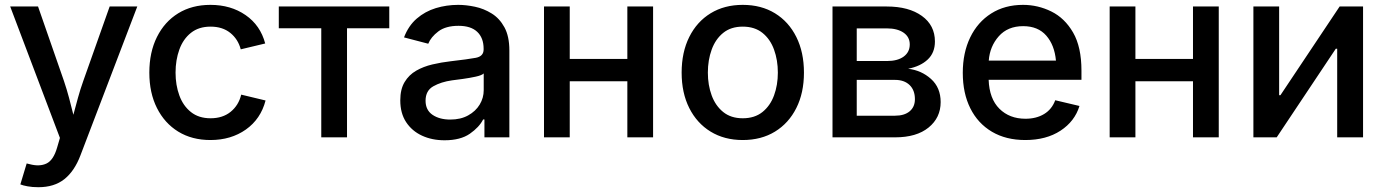

<svg xmlns="http://www.w3.org/2000/svg" viewBox="-20 -573 5778 801"><path d="M64.9 196.3 91.3 108.9 103.5 111.8Q145 123 174.1 109.1Q203.1 95.2 218.3 42.5L230 2.4L22.5 -545.9H138.7L246.6 -235.8Q258.8 -199.7 268.1 -164.6Q277.3 -129.4 286.1 -94.2Q295.4 -129.4 305.2 -164.8Q314.9 -200.2 327.6 -235.8L437.5 -545.9H552.7L315.4 75.7Q290.5 141.1 248.3 174.6Q206.1 208 140.1 208Q114.7 208 95 204.3Q75.2 200.7 64.9 196.3Z M857.9 11.2Q780.8 11.2 723.6 -23.9Q666.5 -59.1 634.8 -122.3Q603 -185.5 603 -270Q603 -355 634.8 -418.7Q666.5 -482.4 723.6 -517.6Q780.8 -552.7 857.9 -552.7Q942.9 -552.7 1004.6 -510Q1066.4 -467.3 1086.4 -391.6L984.4 -367.2Q973.1 -409.7 940.7 -435.8Q908.2 -461.9 858.4 -461.9Q809.1 -461.9 776.6 -436Q744.1 -410.2 728.3 -366.5Q712.4 -322.8 712.4 -270Q712.4 -217.8 728.3 -174.6Q744.1 -131.3 776.6 -105.5Q809.1 -79.6 858.4 -79.6Q909.2 -79.6 942.4 -106.7Q975.6 -133.8 986.3 -178.2L1087.9 -153.8Q1067.9 -76.7 1005.9 -32.7Q943.8 11.2 857.9 11.2Z M1320.3 0V-455.1H1143.1V-545.9H1604V-455.1H1427.7V0Z M1834.5 12.2Q1782.2 12.2 1740.5 -7.1Q1698.7 -26.4 1674.3 -63.5Q1649.9 -100.6 1649.9 -154.3Q1649.9 -200.7 1668 -230.7Q1686 -260.7 1716.3 -278.1Q1746.6 -295.4 1783.9 -304.2Q1821.3 -313 1859.9 -317.4Q1932.1 -325.7 1964.8 -331.8Q1997.6 -337.9 1997.6 -366.7V-369.6Q1997.6 -415 1970.9 -440.2Q1944.3 -465.3 1893.1 -465.3Q1839.4 -465.3 1808.6 -441.9Q1777.8 -418.5 1766.6 -390.6L1665.5 -417Q1684.1 -465.8 1718.8 -495.6Q1753.4 -525.4 1798.1 -539.1Q1842.8 -552.7 1891.6 -552.7Q1924.3 -552.7 1961.4 -544.9Q1998.5 -537.1 2031.2 -516.8Q2064 -496.6 2084.5 -459Q2105 -421.4 2105 -362.3V0H2001V-74.7H1995.6Q1979.5 -42.5 1940.2 -15.1Q1900.9 12.2 1834.5 12.2ZM1858.4 -74.2Q1901.9 -74.2 1933.1 -91.6Q1964.4 -108.9 1981.2 -136.7Q1998 -164.6 1998 -196.8V-266.6Q1990.2 -258.8 1964.6 -253.2Q1939 -247.6 1910.6 -243.7Q1882.3 -239.7 1865.7 -237.8Q1820.3 -231.4 1787.8 -213.1Q1755.4 -194.8 1755.4 -152.8Q1755.4 -113.8 1784.4 -94Q1813.5 -74.2 1858.4 -74.2Z M2356.9 -545.9V-327.1H2597.2V-545.9H2704.6V0H2597.2V-233.9H2356.9V0H2249.5V-545.9Z M3078.6 11.2Q3002 11.2 2944.6 -23.9Q2887.2 -59.1 2855.5 -122.3Q2823.7 -185.5 2823.7 -270Q2823.7 -355 2855.5 -418.7Q2887.2 -482.4 2944.6 -517.6Q3002 -552.7 3078.6 -552.7Q3155.8 -552.7 3213.1 -517.6Q3270.5 -482.4 3302.2 -418.7Q3334 -355 3334 -270Q3334 -185.5 3302.2 -122.3Q3270.5 -59.1 3213.1 -23.9Q3155.8 11.2 3078.6 11.2ZM3078.6 -79.6Q3128.4 -79.6 3160.9 -105.7Q3193.4 -131.8 3209.2 -175Q3225.1 -218.3 3225.1 -270Q3225.1 -322.3 3209.2 -366Q3193.4 -409.7 3160.9 -435.8Q3128.4 -461.9 3078.6 -461.9Q3029.3 -461.9 2997.1 -435.8Q2964.8 -409.7 2949 -366Q2933.1 -322.3 2933.1 -270Q2933.1 -218.3 2949 -175Q2964.8 -131.8 2997.1 -105.7Q3029.3 -79.6 3078.6 -79.6Z M3453.1 0V-545.9H3679.2Q3771.5 -545.9 3825.9 -506.6Q3880.4 -467.3 3880.4 -399.9Q3880.4 -353 3850.3 -324.7Q3820.3 -296.4 3768.6 -286.1Q3823.7 -279.8 3864 -243.7Q3904.3 -207.5 3904.3 -147Q3904.3 -82 3854 -41Q3803.7 0 3713.9 0ZM3554.2 -90.3H3713.9Q3752.9 -90.3 3774.9 -108.6Q3796.9 -127 3796.9 -159.2Q3796.9 -196.8 3774.7 -218.3Q3752.4 -239.7 3713.9 -239.7H3554.2ZM3554.2 -318.4H3680.2Q3724.6 -318.4 3750 -336.9Q3775.4 -355.5 3775.4 -387.7Q3775.4 -418.9 3749.5 -436.8Q3723.6 -454.6 3679.2 -454.6H3554.2Z M4257.3 11.2Q4176.8 11.2 4118.2 -23.4Q4059.6 -58.1 4028.1 -121.1Q3996.6 -184.1 3996.6 -269Q3996.6 -353 4027.6 -417Q4058.6 -481 4115.2 -516.8Q4171.9 -552.7 4248 -552.7Q4310.1 -552.7 4366 -525.1Q4421.9 -497.6 4456.8 -437.3Q4491.7 -377 4491.7 -278.3V-240.2H4104.5Q4107.4 -161.1 4149.4 -119.4Q4191.4 -77.6 4258.3 -77.6Q4303.2 -77.6 4335.7 -97.2Q4368.2 -116.7 4382.3 -154.8L4483.4 -130.9Q4463.9 -66.9 4404.3 -27.8Q4344.7 11.2 4257.3 11.2ZM4105 -320.3H4385.3Q4379.4 -384.8 4345 -424.3Q4310.5 -463.9 4248.5 -463.9Q4184.1 -463.9 4146.7 -421.6Q4109.4 -379.4 4105 -320.3Z M4716.8 -545.9V-327.1H4957V-545.9H5064.5V0H4957V-233.9H4716.8V0H4609.4V-545.9Z M5666.5 0H5558.6V-369.6H5552.7L5306.2 0H5209V-545.9H5316.4V-175.8H5321.8L5568.8 -545.9H5666.5Z"/></svg>

Font: Inter Medium
Style: Regular
Weight: 500
Designer: Rasmus Andersson
Foundry: rsms
Version: Version 4.001;git-9221beed3